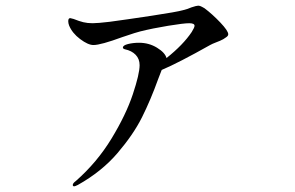

<svg xmlns="http://www.w3.org/2000/svg" viewBox="-20 -609 1040 678"><path d="M786 -488Q786 -482 778 -477Q769 -470 757 -465Q745 -460 742 -459Q729 -454 722 -450Q610 -387 551 -362L539 -331Q512 -256 481.5 -195Q451 -134 395 -68.5Q339 -3 255 44Q245 49 242 49Q237 49 237 44Q237 38 248 30Q323 -36 374 -120Q425 -204 449 -276Q473 -348 473 -379Q473 -401 459 -415.5Q445 -430 421 -435Q414 -437 414 -441Q414 -449 432 -453.5Q450 -458 471 -458Q506 -458 534.5 -440.5Q563 -423 568 -404Q627 -451 657 -496Q667 -512 667 -518Q667 -527 648 -527Q629 -527 574 -518Q519 -509 475 -498Q465 -496 412 -478Q336 -450 310 -450Q291 -450 263 -471Q235 -492 224 -519Q221 -527 221 -534Q221 -545 228 -545Q229 -545 240 -542Q260 -534 274.5 -530.5Q289 -527 307 -527Q325 -527 367 -532Q427 -540 516 -553.5Q605 -567 626 -573Q643 -577 656 -583Q674 -589 680 -589Q686 -589 693 -585Q700 -581 702 -580Q730 -559 758 -529.5Q786 -500 786 -488Z"/></svg>

Font: Shippori Mincho SemiBold
Style: Regular
Weight: 600
Designer: FONTDASU
Foundry: FONTDASU / Google Inc. / but / Adobe
Version: Version 3.110; ttfautohint (v1.8.3)